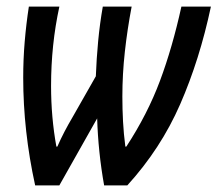

<svg xmlns="http://www.w3.org/2000/svg" viewBox="-20 -559 656 579"><path d="M86 0Q50 -164 50 -325Q50 -380 54.5 -433.5Q59 -487 67 -539H159Q134 -424 134 -300Q134 -205 150 -117H153Q163 -140 174.5 -162Q186 -184 199 -206L269 -329Q271 -382 276 -435Q281 -488 290 -539H377Q364 -471 356.5 -403Q349 -335 349 -268Q349 -230 351 -192.5Q353 -155 358 -117H361Q425 -215 462.5 -315.5Q500 -416 527 -539H616Q582 -379 523.5 -245Q465 -111 364 0H294Q276 -101 273 -202L159 0Z"/></svg>

Font: Noto Sans ExtraCondensed Medium
Style: Italic
Weight: 500
Width: 2
Italic angle: -12°
Designer: Monotype Design Team
Foundry: Monotype Imaging Inc.
Version: Version 2.013; ttfautohint (v1.8.4.7-5d5b)